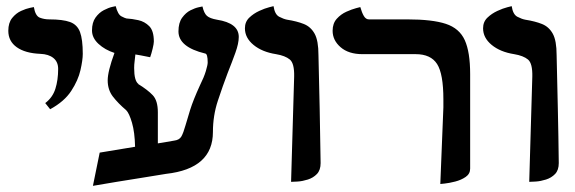

<svg xmlns="http://www.w3.org/2000/svg" viewBox="-20 -585 1868 624"><path d="M143 -230 127 -250Q151 -268 160 -296.5Q169 -325 169 -361Q169 -384 153.5 -396.5Q138 -409 111 -410Q62 -412 34.5 -431.5Q7 -451 7 -485Q7 -511 19.5 -526.5Q32 -542 48.5 -549.5Q65 -557 77.5 -559.5Q90 -562 90 -562Q95 -533 109.5 -527.5Q124 -522 140 -522Q184 -522 207.5 -513.5Q231 -505 240 -481Q249 -457 249 -410Q249 -390 241.5 -357Q234 -324 211.5 -289.5Q189 -255 143 -230Z M546 -128Q563 -130 569.5 -141.5Q576 -153 583 -178Q588 -196 598 -228Q608 -260 630 -308Q643 -334 649 -354Q655 -374 655 -382Q655 -410 647 -411Q560 -432 560 -483Q560 -511 572 -527.5Q584 -544 599 -551.5Q614 -559 626 -561.5Q638 -564 638 -564Q643 -542 652.5 -533.5Q662 -525 685 -521Q756 -510 756 -465Q756 -444 745 -413.5Q734 -383 720 -348Q704 -306 688 -257.5Q672 -209 672 -156Q672 -37 520 -20Q485 -14 443 -7.5Q401 -1 359 6Q317 13 282 19L304 -89L419 -108Q418 -155 409 -186Q400 -217 390 -227Q364 -249 347 -271Q330 -293 330 -324Q330 -353 352 -413Q321 -423 300 -442.5Q279 -462 279 -486Q279 -512 290.5 -528Q302 -544 317.5 -552Q333 -560 344.5 -562.5Q356 -565 356 -565Q363 -538 374.5 -532Q386 -526 391 -525Q409 -524 429.5 -519.5Q450 -515 465 -500Q480 -485 480 -450Q480 -443 476 -426.5Q472 -410 468 -399Q450 -403 437.5 -405Q425 -407 420 -408Q419 -397 417.5 -386Q416 -375 416 -364Q416 -322 430 -312H429Q460 -293 476.5 -275.5Q493 -258 493 -220V-119Q507 -121 520 -123.5Q533 -126 546 -128Z M926 6 936 -336Q937 -379 922 -391.5Q907 -404 877 -409Q832 -416 804 -439Q776 -462 776 -493Q776 -514 790 -527.5Q804 -541 822.5 -549.5Q841 -558 855 -561.5Q869 -565 869 -565Q873 -538 887.5 -530.5Q902 -523 913 -521Q945 -516 967.5 -507Q990 -498 1002.5 -475.5Q1015 -453 1015 -406Q1017 -318 1019 -230Q1021 -142 1022 -55Q1022 -32 1010 -19.5Q998 -7 980.5 -1.5Q963 4 947.5 5Q932 6 926 6Z M1411 13 1421 -236V-262Q1421 -345 1400.5 -377Q1380 -409 1331 -409H1158Q1113 -409 1087 -431.5Q1061 -454 1061 -485Q1061 -509 1074.5 -524Q1088 -539 1106 -547Q1124 -555 1137.5 -558.5Q1151 -562 1151 -562Q1156 -544 1162.5 -533Q1169 -522 1179 -522H1304Q1385 -522 1429 -507.5Q1473 -493 1490.5 -454.5Q1508 -416 1508 -344V-37Q1508 -20 1493.5 -10Q1479 0 1459.5 5Q1440 10 1425.5 11.5Q1411 13 1411 13Z M1700 6 1710 -336Q1711 -379 1696 -391.5Q1681 -404 1651 -409Q1606 -416 1578 -439Q1550 -462 1550 -493Q1550 -514 1564 -527.5Q1578 -541 1596.5 -549.5Q1615 -558 1629 -561.5Q1643 -565 1643 -565Q1647 -538 1661.5 -530.5Q1676 -523 1687 -521Q1719 -516 1741.5 -507Q1764 -498 1776.5 -475.5Q1789 -453 1789 -406Q1791 -318 1793 -230Q1795 -142 1796 -55Q1796 -32 1784 -19.5Q1772 -7 1754.5 -1.5Q1737 4 1721.5 5Q1706 6 1700 6Z"/></svg>

Font: Libertinus Serif SemiBold
Style: Regular
Weight: 600
Designer: Philipp H. Poll, Khaled Hosny
Foundry: Caleb Maclennan
Version: Version 7.051;RELEASE